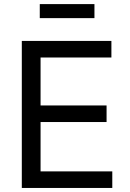

<svg xmlns="http://www.w3.org/2000/svg" viewBox="-20 -930 641 950"><path d="M87.9 -727.5H531.2V-645.5H180.7V-408.2H507.3V-326.2H180.7V-82H535.6V0H87.9ZM447.3 -840.3H176.8V-909.7H447.3Z"/></svg>

Font: Raveo Variable
Style: Regular
Weight: 400
Designer: Jakub Foglar, Rasmus Andersson (Inter)
Foundry: Jakubfoglar.com
Version: Version 1.000;Glyphs 3.2.3 (3260)